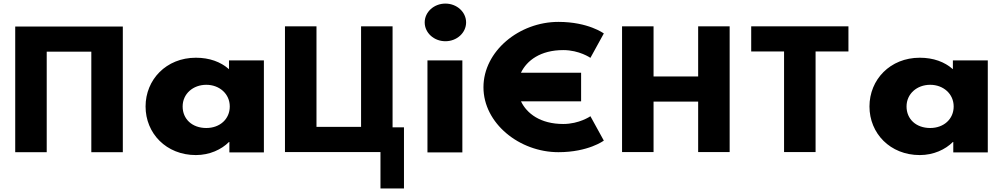

<svg xmlns="http://www.w3.org/2000/svg" viewBox="-20 -850 5592 1071"><path d="M240.6 -561.9H489.4V-0.9H665.1V-702.1H489.4H240.6H64.9V-0.9H240.6Z M792 -256C792 -106 907.5 15 1072.5 15C1149.5 15 1215.5 -16 1257.3 -58H1259.5V0H1452V-513H1257.3V-464C1211.1 -505 1148.4 -528 1072.5 -528C907.5 -528 792 -406 792 -256ZM998.8 -256C998.8 -327 1057.1 -377 1130.8 -377C1203.4 -377 1261.7 -327 1261.7 -256C1261.7 -186 1206.7 -136 1130.8 -136C1051.6 -136 998.8 -186 998.8 -256Z M1994.1 -142.2H1745.4V-703.2H1569.6V-1.9H2102.3V201.4H2233.4V-139.6H2169.8V-703.2H1994.1Z M2464.5 -830C2400.7 -830 2349 -783 2349 -725C2349 -667 2400.7 -620 2464.5 -620C2528.3 -620 2580 -667 2580 -725C2580 -783 2528.3 -830 2464.5 -830ZM2364.4 -513H2559.1V0H2364.4Z M3121.9 -158.4C2994.5 -158.4 2918.6 -216.7 2886.2 -284.6H3221.5V-444.4H2886C2918.4 -512.1 2994.3 -570.6 3121.9 -570.6C3211.7 -570.6 3273.4 -527.3 3273.4 -527.3L3348.2 -663.3C3348.2 -663.3 3262.1 -727.9 3094.8 -727.9C2876 -727.9 2676.8 -564.7 2676.8 -363.2C2676.8 -162.6 2876.9 -1.1 3094.8 -1.1C3262.1 -1.1 3348.2 -65.7 3348.2 -65.7L3273.4 -201.7C3273.4 -201.7 3211.7 -158.4 3121.9 -158.4Z M3625.6 -283.2H3874.4V-1.9H4050.1V-703.1H3874.4V-423.5H3625.6V-703.1H3449.9V-1.9H3625.6Z M4170.3 -562.9H4353.6V-1.9H4529.4V-562.9H4712.7V-703.1H4170.3Z M4830 -256C4830 -106 4945.5 15 5110.5 15C5187.5 15 5253.5 -16 5295.3 -58H5297.5V0H5490V-513H5295.3V-464C5249.1 -505 5186.4 -528 5110.5 -528C4945.5 -528 4830 -406 4830 -256ZM5036.8 -256C5036.8 -327 5095.1 -377 5168.8 -377C5241.4 -377 5299.7 -327 5299.7 -256C5299.7 -186 5244.7 -136 5168.8 -136C5089.6 -136 5036.8 -186 5036.8 -256Z"/></svg>

Font: Hussar
Style: BdWide
Weight: 700
Foundry: Cannot Into Space Fonts
Version: Version 2.00